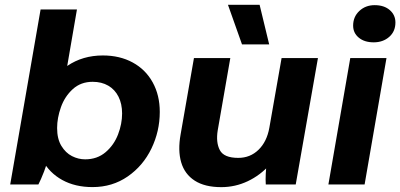

<svg xmlns="http://www.w3.org/2000/svg" viewBox="-20 -759 1647 790"><path d="M147 -720H296.6L243.6 -412.4L221.4 -412.4L178 -107.8Q174.6 -87.6 161.3 -53.3Q148 -19 138 0H22ZM126.8 -218.6Q126.8 -302.4 160.6 -373.8Q194.4 -445.2 257.2 -488Q320 -530.8 403.2 -530.8Q473 -530.8 526.1 -501.8Q579.2 -472.8 608.3 -420Q637.4 -367.2 637.4 -298.6Q637.4 -219 603.1 -147.9Q568.8 -76.8 505.6 -33Q442.4 10.8 360.8 10.8Q289 10.8 236 -18.5Q183 -47.8 154.9 -100.1Q126.8 -152.4 126.8 -218.6ZM482.4 -292Q482.4 -331.6 467.6 -361.1Q452.8 -390.6 425.5 -406.5Q398.2 -422.4 361.2 -422.4Q312.6 -422.4 279.5 -392.3Q246.4 -362.2 230.7 -317.9Q215 -273.6 215 -232.4Q215 -187.6 232.5 -158.8Q250 -130 276.1 -116.7Q302.2 -103.4 330.4 -103.4Q380 -103.4 414.5 -132.8Q449 -162.2 465.7 -205.8Q482.4 -249.4 482.4 -292Z M723.2 -206.4 778 -520H927.6L875.8 -222.6Q867.8 -173.2 884.5 -141.3Q901.2 -109.4 960.4 -109.4Q1009.4 -109.4 1043.7 -142.7Q1078 -176 1088.2 -233.2L1138.6 -520H1288.2L1196.8 0H1073.6Q1072.2 -18.8 1073.5 -44.7Q1074.8 -70.6 1077.8 -88.2L1090.6 -82Q1051 -37.8 999.4 -13.4Q947.8 11 890.4 11Q822.6 11 781.2 -15.7Q739.8 -42.4 725.5 -91.1Q711.2 -139.8 723.2 -206.4ZM918 -739.2H1048.2L1087.6 -576.2H975.8Z M1421.2 -520H1570.2L1480.2 0H1331.2ZM1433 -653.6Q1433 -690 1458.5 -713.9Q1484 -737.8 1521.6 -737.8Q1560.4 -737.8 1583.7 -717.6Q1607 -697.4 1607 -666.5Q1607 -629.6 1581.4 -607.2Q1555.8 -584.8 1517.6 -584.8Q1479.4 -584.8 1456.2 -604.1Q1433 -623.3 1433 -653.6Z"/></svg>

Font: Fixel Italic Variable 20240409 Display Thin
Style: Italic
Weight: 100
Italic angle: -10°
Designer: AlfaBravo + MacPaw
Foundry: Kyrylo Tkachov, Marchela Mozhyna, Serhii Makarenko, Maria Weinstein, Zakhar Kryvoshyya
Version: Version 1.211;Glyphs 3.2 (3225)